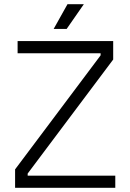

<svg xmlns="http://www.w3.org/2000/svg" viewBox="-20 -896 618 916"><path d="M52 0V-88L460 -632V-642H64V-700H520V-612L112 -68V-58H530V0ZM236 -758 302 -876H380L298 -758Z"/></svg>

Font: Space 7353
Style: Regular
Weight: 400
Designer: Christine Claussen + Ruben Lyon  (Space 7353)
Version: Version 1.000;FEAKit 1.0